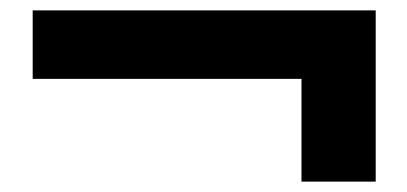

<svg xmlns="http://www.w3.org/2000/svg" viewBox="-20 -485 784 370"><path d="M704 -135H561V-333H43V-465H704Z"/></svg>

Font: LilGrotesk Bold
Style: Regular
Weight: 700
Designer: BSozoo
Foundry: BSozoo
Version: Version 1.001;PS 001.001;hotconv 1.0.70;makeotf.lib2.5.58329